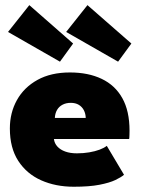

<svg xmlns="http://www.w3.org/2000/svg" viewBox="-20 -698 547 730"><path d="M185 -169.5Q187 -153 198.2 -140.8Q209.5 -128.5 228.2 -121.8Q247 -115 272.5 -115Q297.5 -115 319.5 -118.8Q341.5 -122.5 358.8 -129Q376 -135.5 386 -143.5L451.5 -33.5Q440.5 -24 418.5 -13.5Q396.5 -3 358.2 4.5Q320 12 260.5 12Q191.5 12 136.5 -12.5Q81.5 -37 49.5 -86.2Q17.5 -135.5 17.5 -209.5Q17.5 -269.5 44.5 -317.8Q71.5 -366 122.5 -394.2Q173.5 -422.5 246 -422.5Q315.5 -422.5 366.5 -398.2Q417.5 -374 445 -325Q472.5 -276 472.5 -201Q472.5 -197 472.2 -185Q472 -173 471 -169.5ZM306 -249.5Q305.5 -266 298.8 -279Q292 -292 279.5 -299.5Q267 -307 249 -307Q231.5 -307 218 -300Q204.5 -293 197 -280.2Q189.5 -267.5 188.5 -249.5ZM429 -463.5 231.5 -576.5 312.5 -678.5 479.5 -532.5ZM208 -463.5 10.5 -576.5 91.5 -678.5 258 -532.5Z"/></svg>

Font: League Spartan Thin ExtraBold
Style: Regular
Weight: 800
Version: Version 2.002